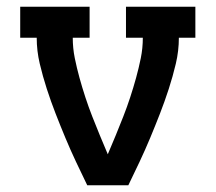

<svg xmlns="http://www.w3.org/2000/svg" viewBox="-20 -550 640 570"><path d="M239 0Q222 -35 205.5 -70Q189 -105 174 -141Q159 -177 145 -213Q131 -249 119 -286Q107 -323 98 -361Q89 -399 89 -438H40V-530H246V-438H196Q196 -407 202 -377.5Q208 -348 216 -319Q224 -290 233.5 -261Q243 -232 254 -204Q265 -176 276.5 -148Q288 -120 300 -92Q312 -120 323.5 -148Q335 -176 346 -204Q357 -232 366.5 -261Q376 -290 384 -319Q392 -348 398 -377.5Q404 -407 404 -438H354V-530H560V-438H511Q511 -399 502 -361Q493 -323 481 -286Q469 -249 455 -213Q441 -177 426 -141Q411 -105 394.5 -70Q378 -35 361 0Z"/></svg>

Font: Iosevka Curly Slab SmBdEx
Style: Regular
Weight: 600
Width: 7
Monospace: yes
Designer: Belleve Invis
Foundry: Belleve Invis
Version: Version 11.1.0; ttfautohint (v1.8.3)